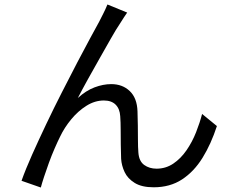

<svg xmlns="http://www.w3.org/2000/svg" viewBox="-20 -798 1040 856"><path d="M547 -742Q541 -734 532.5 -720.5Q524 -707 515 -693Q498 -668 474.5 -626.5Q451 -585 424 -537.5Q397 -490 371.5 -444Q346 -398 327 -361Q363 -394 401.5 -408.5Q440 -423 476 -423Q526 -423 558.5 -392Q591 -361 593 -302Q594 -272 594.5 -238.5Q595 -205 595 -173.5Q595 -142 597 -117Q600 -79 623 -62.5Q646 -46 678 -46Q719 -46 752.5 -68.5Q786 -91 811.5 -128Q837 -165 854 -208Q871 -251 881 -290L947 -236Q921 -156 883 -94.5Q845 -33 791.5 2Q738 37 665 37Q612 37 580.5 17.5Q549 -2 535.5 -31Q522 -60 520 -90Q519 -119 518.5 -153Q518 -187 518 -220Q518 -253 516 -280Q514 -313 495.5 -331.5Q477 -350 443 -350Q403 -350 365.5 -326.5Q328 -303 297.5 -266Q267 -229 248 -189Q237 -167 223.5 -136Q210 -105 198 -72Q186 -39 176.5 -10Q167 19 162 38L76 8Q94 -43 123 -108Q152 -173 186 -244.5Q220 -316 256 -386.5Q292 -457 324.5 -519.5Q357 -582 383 -629.5Q409 -677 422 -701Q431 -719 440.5 -737.5Q450 -756 459 -778Z"/></svg>

Font: Noto Sans HK
Style: Regular
Weight: 400
Designer: Ryoko NISHIZUKA 西塚涼子 (kana, bopomofo & ideographs); Paul D. Hunt (Latin, Greek & Cyrillic); Sandoll Communications 산돌커뮤니
Foundry: Adobe
Version: Version 2.004-H2;hotconv 1.0.118;makeotfexe 2.5.65603